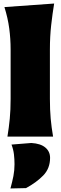

<svg xmlns="http://www.w3.org/2000/svg" viewBox="-20 -772 342 1085"><path d="M22 0Q30.5 -52 35.2 -101Q40 -150 40 -213V-493Q40 -552.5 32.2 -611.2Q24.5 -670 5 -732L286 -752Q276.5 -694.5 269.2 -629.8Q262 -565 262 -493V-213Q262 -150 266.5 -101Q271 -52 280 0ZM39 293Q49.5 254.5 55.8 222.8Q62 191 62 156Q62 128 58.8 100.2Q55.5 72.5 45 45L157 36Q209 39 236 61.5Q263 84 263 120Q263 180 224.2 219.8Q185.5 259.5 127 291Z"/></svg>

Font: Commissioner Flair Black
Style: Regular
Weight: 900
Designer: Kostas Bartsokas
Foundry: Kostas Bartsokas
Version: Version 1.000; ttfautohint (v1.8.3)